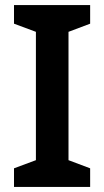

<svg xmlns="http://www.w3.org/2000/svg" viewBox="-20 -734 410 754"><path d="M334 0H35V-73L121 -105V-609L35 -641V-714H334V-641L249 -609V-105L334 -73Z"/></svg>

Font: Noto Sans Medefaidrin SemiBold
Style: Regular
Weight: 600
Designer: Dalton Maag Ltd
Foundry: Dalton Maag Ltd
Version: Version 1.002; ttfautohint (v1.8.4.7-5d5b)